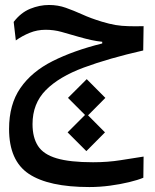

<svg xmlns="http://www.w3.org/2000/svg" viewBox="-20 -443 626 775"><path d="M340.8 312Q176.3 312 96.4 258.8Q16.6 205.6 16.6 77.6Q16.6 -21.5 62.3 -87.6Q107.9 -153.8 192.4 -196.3Q276.9 -238.8 392.6 -267.6V-274.4Q371.1 -276.4 347.9 -281.5Q324.7 -286.6 297.4 -294.4Q258.8 -305.7 228.3 -314.2Q197.8 -322.8 164.1 -322.8Q129.9 -322.8 99.9 -310.5Q69.8 -298.3 43.9 -279.8L35.2 -354.5Q64 -392.1 101.8 -407.5Q139.6 -422.9 177.7 -422.9Q213.9 -422.9 245.6 -411.6Q277.3 -400.4 312 -384.8Q346.2 -369.1 391.1 -355.5Q421.9 -346.2 446.8 -342Q471.7 -337.9 498 -337.4Q511.2 -336.9 526.9 -336.9Q542 -336.9 559.6 -337.4L558.1 -239.3Q418.5 -207.5 318.4 -170.4Q218.3 -133.3 164.8 -79.1Q111.3 -24.9 111.3 58.1Q111.3 111.8 133.3 146Q155.3 180.2 208.7 196Q262.2 211.9 355.5 211.9Q415 211.9 466.8 203.6Q518.6 195.3 559.6 189L558.6 274.4Q536.6 283.7 501.2 292.2Q465.8 300.8 424.1 306.4Q382.3 312 340.8 312ZM328.6 167 252.9 91.3 323.2 21 254.4 -47.9 330.1 -123.5 405.3 -47.9 335.4 22.5 403.8 91.3Z"/></svg>

Font: CaskaydiaCove NFP
Style: Regular
Weight: 400
Designer: Aaron Bell
Foundry: Saja Typeworks
Version: Version 2111.001; VTT 6.35;Nerd Fonts 3.1.1